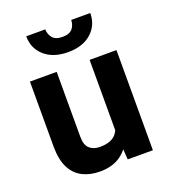

<svg xmlns="http://www.w3.org/2000/svg" viewBox="-138 -845 836 952"><g transform="rotate(-20 280.0 -368.5)"><path d="M366.2 -126.5V-528.3H507.8V0H375ZM382.8 -235.8 424.3 -236.8Q424.3 -166 402.8 -110.1Q381.3 -54.2 337.6 -22.2Q293.9 9.8 226.6 9.8Q174.3 9.8 134.8 -10.3Q95.2 -30.3 73.2 -73.5Q51.3 -116.7 51.3 -186.5V-528.3H192.4V-185.5Q192.4 -141.6 213.4 -123.3Q234.4 -105 267.1 -105Q333 -105 357.9 -142.3Q382.8 -179.7 382.8 -235.8ZM348.1 -745.6H448.7Q448.7 -681.6 403.3 -641.1Q357.9 -600.6 280.3 -600.6Q202.1 -600.6 156.5 -641.1Q110.8 -681.6 110.8 -745.6H211.4Q211.4 -720.2 227.1 -700.7Q242.7 -681.2 280.3 -681.2Q317.4 -681.2 332.8 -700.7Q348.1 -720.2 348.1 -745.6Z"/></g></svg>

Font: RobotoDEMO
Style: Regular
Weight: 400
Designer: Christian Robertson
Foundry: Google
Version: Version 2.136